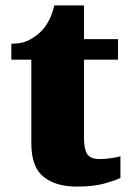

<svg xmlns="http://www.w3.org/2000/svg" viewBox="-20 -681 484 711"><path d="M264 10Q187 10 141.5 -26Q96 -62 96 -150V-460H22V-519Q65 -519 93 -535.5Q121 -552 135 -568Q149 -582 161.5 -606Q174 -630 181 -661H291V-536H417V-460H291V-170Q291 -130 302.5 -111Q314 -92 350 -92Q370 -92 390 -95Q410 -98 426 -102V-22Q408 -13 367 -1.5Q326 10 264 10Z"/></svg>

Font: Noto Rashi Hebrew Black
Style: Regular
Weight: 900
Version: Version 1.006